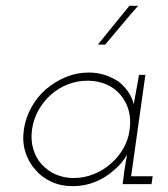

<svg xmlns="http://www.w3.org/2000/svg" viewBox="-20 -632 575 659"><path d="M62 -188Q56 -147 66.5 -112Q77 -77 100 -51Q122 -24 155.5 -8.5Q189 7 230 7Q271 7 307.5 -8Q344 -23 371 -48Q386 -60 397 -73.5Q408 -87 416 -101Q414 -88 411.5 -74.5Q409 -61 407 -47L401 0H500L504 -27H430L479 -375H457Q453 -349 448 -324Q443 -299 439 -274Q434 -296 420.5 -316Q407 -336 387 -352Q366 -366 340.5 -374.5Q315 -383 285 -383Q243 -383 206 -367.5Q169 -352 138 -326Q108 -300 88 -264Q68 -228 62 -188ZM90 -188Q95 -223 112 -253.5Q129 -284 155 -307Q181 -330 213 -342.5Q245 -355 281 -355Q315 -355 344.5 -342.5Q374 -330 393 -307Q413 -284 421.5 -253.5Q430 -223 425 -188Q421 -153 403.5 -122.5Q386 -92 360 -70Q334 -47 301 -34Q268 -21 233 -21Q199 -21 171 -33.5Q143 -46 123 -68Q103 -90 94 -121Q85 -152 90 -188ZM316 -479H341Q371 -514 397 -545.5Q423 -577 454 -612H424Q397 -579 370 -545.5Q343 -512 316 -479Z"/></svg>

Font: Josefin Slab Thin Light
Style: Italic
Weight: 300
Italic angle: -12°
Version: Version 2.000